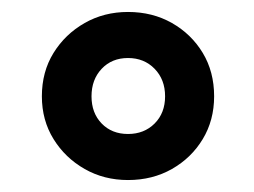

<svg xmlns="http://www.w3.org/2000/svg" viewBox="-20 -728 425 321"><path d="M194 -427Q154 -427 121.5 -445.5Q89 -464 69.5 -495.5Q50 -527 50 -567Q50 -608 69.5 -639.5Q89 -671 121.5 -689.5Q154 -708 194 -708Q235 -708 267.5 -689.5Q300 -671 319 -639.5Q338 -608 338 -567Q338 -527 319 -495.5Q300 -464 267.5 -445.5Q235 -427 194 -427ZM194 -504Q221 -504 238.5 -521.5Q256 -539 256 -567Q256 -595 238.5 -613Q221 -631 194 -631Q167 -631 150 -613Q133 -595 133 -567Q133 -539 150 -521.5Q167 -504 194 -504Z"/></svg>

Font: Murecho Thin Black
Style: Regular
Weight: 900
Version: Version 1.010